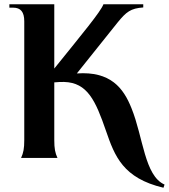

<svg xmlns="http://www.w3.org/2000/svg" viewBox="-20 -742 793 902"><path d="M748 140 753 125C659 84 653 -97 598 -233C560 -329 499 -408 341 -397L533 -637C573 -686 594 -703 653 -707V-722H466C453 -687 368 -585 235 -420V-722H24V-706H42C77 -706 94 -686 94 -642V-84C94 -44 90 -24 79 0H250C239 -24 235 -44 235 -84V-355C251 -357 269 -357 281 -357C391 -354 429 -269 478 -127C519 -8 558 95 748 140Z"/></svg>

Font: Sinistre
Style: Bold
Weight: 700
Designer: Jules Durand
Foundry: Collletttivo
Version: Version 69.420;Glyphs 3.2 (3217)